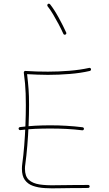

<svg xmlns="http://www.w3.org/2000/svg" viewBox="-20 -1044 596 1052"><path d="M82 -338.4Q82.5 -335 85.2 -332.8Q87.9 -330.6 91.3 -331.1Q133.3 -336.4 173.3 -338.1Q213.4 -339.8 256.3 -339.8Q300.8 -339.8 344.2 -337.6Q387.7 -335.4 430.7 -330.1Q434.1 -329.6 436.8 -331.8Q439.5 -334 439.9 -337.4Q440.4 -340.8 438.2 -343.5Q436 -346.2 432.6 -346.7Q389.2 -352.1 345.2 -354.7Q301.3 -357.4 256.3 -357.4Q213.4 -357.4 172.9 -355.2Q132.3 -353 89.4 -347.7Q85.9 -347.2 83.7 -344.5Q81.5 -341.8 82 -338.4ZM478.5 -665.5Q478 -668.9 474.9 -670.9Q471.7 -672.9 468.3 -671.9Q419.9 -661.1 360.1 -656.2Q300.3 -651.4 242.7 -651.4Q211.9 -651.4 180.9 -652.3Q149.9 -653.3 119.1 -655.3Q116.2 -655.8 114 -654.1Q111.8 -652.3 111.1 -650.1Q110.4 -647.9 110.4 -646Q114.7 -613.3 117.2 -586.4Q119.6 -559.6 120.6 -531.7Q121.6 -503.9 121.6 -468.8Q121.6 -417.5 119.4 -360.1Q117.2 -302.7 112.8 -247.6Q108.4 -192.4 102.1 -147Q101.1 -139.6 100.6 -133.1Q100.1 -126.5 100.1 -119.6Q100.1 -80.1 116.2 -57.9Q132.3 -35.6 160.6 -25.6Q189 -15.6 225.6 -13.4Q262.2 -11.2 303.7 -12.5Q345.2 -13.7 387.2 -13.7Q406.7 -13.7 425.5 -13.7Q444.3 -13.7 462.4 -14.2Q466.3 -14.2 468.8 -16.6Q471.2 -19 471.2 -22.5Q471.2 -26.4 468.8 -28.6Q466.3 -30.8 462.4 -30.8Q444.3 -30.3 425.5 -30.3Q406.7 -30.3 387.2 -30.3Q332 -30.3 283.2 -29.1Q234.4 -27.8 196.8 -33.4Q159.2 -39.1 137.9 -58.6Q116.7 -78.1 116.7 -119.6Q116.7 -132.3 118.7 -144Q125 -189.9 129.6 -245.6Q134.3 -301.3 136.7 -359.1Q139.2 -417 139.2 -468.8Q139.2 -519.5 136.5 -555.9Q133.8 -592.3 128.4 -637.7Q156.7 -636.2 185.5 -635Q214.4 -633.8 242.7 -633.8Q300.8 -633.8 361.6 -638.7Q422.4 -643.6 472.2 -655.3Q475.6 -656.2 477.5 -659.2Q479.5 -662.1 478.5 -665.5ZM242.2 -1022Q239.7 -1020 239.3 -1016.1Q238.8 -1012.2 240.7 -1009.8Q254.9 -992.2 270.5 -966.1Q286.1 -939.9 301 -911.9Q315.9 -883.8 327.1 -858.9Q328.6 -855.5 331.8 -854.2Q335 -853 338.4 -854.5Q341.8 -856 343 -859.1Q344.2 -862.3 342.8 -865.7Q325.7 -903.3 301.3 -947.8Q276.9 -992.2 254.4 -1020.5Q252.4 -1022.9 248.5 -1023.7Q244.6 -1024.4 242.2 -1022Z"/></svg>

Font: Mikhak VF
Style: Regular
Weight: 100
Designer: Amin Abedi
Version: Version 3.001